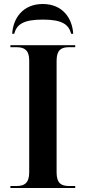

<svg xmlns="http://www.w3.org/2000/svg" viewBox="-20 -940 428 960"><path d="M41 -771H51C64 -819 98 -842 194 -842C289 -842 323 -819 336 -771H346C342 -846 295 -920 194 -920C92 -920 45 -846 41 -771ZM32 0H356V-10H325C286 -10 263 -24 263 -78V-636C263 -690 286 -704 325 -704H356V-714H32V-704H63C101 -704 126 -690 126 -638V-78C126 -24 101 -10 63 -10H32Z"/></svg>

Font: Noto Serif Display SemiBold
Style: Regular
Weight: 600
Designer: Monotype Design Team
Foundry: Monotype Imaging Inc.
Version: Version 2.009